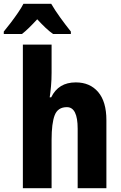

<svg xmlns="http://www.w3.org/2000/svg" viewBox="-62 -996 641 1016"><path d="M211 -611Q211 -574 208 -540.5Q205 -507 201 -481H209Q247 -560 339 -560Q414 -560 457.5 -509Q501 -458 501 -360V0H349V-315Q349 -429 292 -429Q244 -429 227.5 -386.5Q211 -344 211 -256V0H59V-760H211ZM209 -976Q228 -943 256.5 -903.5Q285 -864 313 -829V-816H219Q199 -830 178.5 -849.5Q158 -869 135 -894Q112 -869 91.5 -849Q71 -829 54 -816H-42V-829Q-26 -848 -5.5 -875Q15 -902 33.5 -929Q52 -956 62 -976Z"/></svg>

Font: Noto Sans Condensed ExtraBold
Style: Regular
Weight: 800
Width: 3
Designer: Monotype Design Team
Foundry: Monotype Imaging Inc.
Version: Version 2.013; ttfautohint (v1.8.4.7-5d5b)